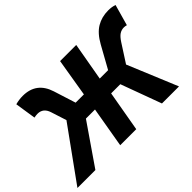

<svg xmlns="http://www.w3.org/2000/svg" viewBox="-166 -1037 1346 1346"><g transform="rotate(-45 507.0 -364.0)"><path d="M241 -391 204 -506Q185 -566 129 -566Q115 -566 95 -562L71 -718Q108 -728 144 -728Q279 -728 321 -596L373 -432H455L502 -715H662L612 -432H695L786 -596Q826 -668 876.5 -698Q927 -728 992 -728Q1028 -728 1055 -718L1011 -562Q997 -566 985 -566Q961 -566 941 -553Q921 -540 899 -506L812 -371L966 0H797L686 -302H595L542 0H383L435 -302H345L137 0H-41Z"/></g></svg>

Font: Nebula Sans Bold
Style: Regular
Weight: 700
Italic angle: -9°
Designer: Paul D. Hunt for Adobe (as Source Sans)
Foundry: Nebula Entertainment & Broadcasting LLC
Version: Version 1.010